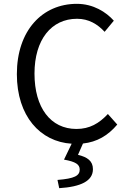

<svg xmlns="http://www.w3.org/2000/svg" viewBox="-20 -729 678 1002"><path d="M592 -79 543 -134C497 -85 448 -56 379 -56C244 -56 160 -167 160 -345C160 -522 248 -631 382 -631C443 -631 489 -603 526 -563L574 -621C534 -666 467 -709 381 -709C201 -709 68 -570 68 -342C68 -123 190 11 354 21L314 104C375 115 396 129 396 156C396 188 369 203 280 210L289 253C401 246 465 216 465 154C465 111 436 91 387 79L413 20C486 12 543 -21 592 -79Z"/></svg>

Font: Spoqa Han Sans Neo
Style: Regular
Weight: 400
Designer: [Spoqa Han Sans Neo] Dong-huui Kim ___ Younghwa Kang ___ Yujin Lee ___ [Noto Sans] Ryoko NISHIZUKA ____ (kana & ideograp
Foundry: Spoqa (http://www.spoqa-han-sans.com)
Version: Version 1.100;hotconv 1.0.109;makeotfexe 2.5.65596